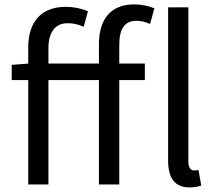

<svg xmlns="http://www.w3.org/2000/svg" viewBox="-20 -829 968 863"><path d="M106.9 0H197.7V-612.8C197.7 -685.1 229.1 -724.6 283.4 -724.6C310.1 -724.6 332.6 -719.6 356.1 -708.6L375.3 -778.6C347.1 -790.8 311.6 -798.3 275.4 -798.3C163 -798.3 106.9 -727.8 106.9 -615.4ZM424.7 0H516.1V-628.9C516.1 -699.4 541.3 -735.6 592.5 -735.6C612.1 -735.6 633.7 -731 654.5 -721.2L674 -791.6C649 -801.8 616.5 -809.3 583.6 -809.3C475 -809.3 424.7 -739.7 424.7 -630ZM32.7 -469H631.1V-543.4H111.2L32.7 -537.6ZM832.3 13.4C856.2 13.4 871.8 9.4 884.7 5.1L872.2 -64.9C861.6 -62.9 857.6 -62.9 851.9 -62.9C838.5 -62.9 826.7 -73.9 826.7 -102.1V-796H735.6V-108.1C735.6 -30.6 763.8 13.4 832.3 13.4Z"/></svg>

Font: Source Han Sans JP VF
Style: Regular
Weight: 250
Designer: Ryoko NISHIZUKA 西塚涼子 (kana, bopomofo & ideographs); Paul D. Hunt (Latin, Greek & Cyrillic); Sandoll Communications 산돌커뮤니
Foundry: Adobe
Version: Version 2.004;hotconv 1.0.118;makeotfexe 2.5.65603